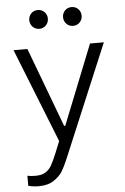

<svg xmlns="http://www.w3.org/2000/svg" viewBox="-61 -768 657 1008"><g transform="rotate(-5 267.5 -264.0)"><path d="M105 -526 262 -107H268L435 -526H508L257 72Q241 109 226.5 132.5Q212 156 181 176.5Q150 197 102 197Q73 197 47 190V137Q63 141 90 141Q123 141 142.5 128.5Q162 116 174 95.5Q186 75 203 34L229 -30L32 -526ZM320 -711Q334 -725 355 -725Q376 -725 390 -710.5Q404 -696 404 -676Q404 -655 390 -640.5Q376 -626 355 -626Q334 -626 320 -640.5Q306 -655 306 -676Q306 -696 320 -711ZM142 -711Q156 -725 177 -725Q198 -725 212 -710.5Q226 -696 226 -676Q226 -655 212 -640.5Q198 -626 177 -626Q156 -626 142 -640.5Q128 -655 128 -676Q128 -696 142 -711Z"/></g></svg>

Font: Lopes Sans Light
Style: Regular
Weight: 300
Designer: Gabriel Lam, Diego Maldonado
Foundry: TypeRant, Foresti Design
Version: Version 4.000